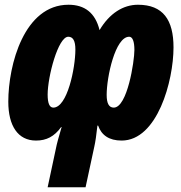

<svg xmlns="http://www.w3.org/2000/svg" viewBox="-20 -582 763 810"><path d="M562 -562C500 -562 442 -526 400 -455C382 -528 337 -562 269 -562C82 -562 15 -309 15 -153C15 -52 55 11 132 11C176 11 209 -6 238 -46H240C229 -9 219 27 216 44L181 208H341L378 36C382 19 387 -14 391 -52H394C408 -12 440 11 493 11C644 11 712 -241 712 -382C712 -498 668 -562 562 -562ZM525 -427C539 -427 547 -408 547 -371C547 -323 517 -128 460 -128C440 -128 430 -145 430 -182C430 -257 466 -427 525 -427ZM268 -427C288 -427 298 -410 298 -373C298 -295 264 -128 205 -128C189 -128 181 -146 181 -183C181 -258 225 -427 268 -427Z"/></svg>

Font: Noto Sans ExtraCondensed Black
Style: Italic
Weight: 900
Width: 2
Italic angle: -12°
Designer: Monotype Design Team
Foundry: Monotype Imaging Inc.
Version: Version 2.013